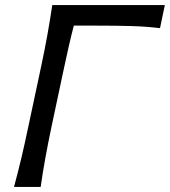

<svg xmlns="http://www.w3.org/2000/svg" viewBox="-20 -733 666 753"><path d="M35 0Q51 -59.5 64 -114.2Q77 -169 91 -236L141.5 -473Q156 -541 166 -597Q176 -653 185 -713H626.5L607.5 -622.5Q555.5 -629 496 -630.8Q436.5 -632.5 355 -632.5H269.5Q259 -592 249.5 -550.5Q240 -509 230 -461.5L182 -236Q168 -169 158 -114.2Q148 -59.5 139.5 0Z"/></svg>

Font: Commissioner Flair
Style: Italic
Weight: 400
Italic angle: -12°
Designer: Kostas Bartsokas
Foundry: Kostas Bartsokas
Version: Version 1.000; ttfautohint (v1.8.3)